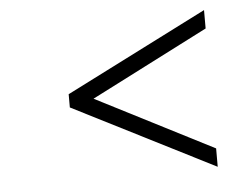

<svg xmlns="http://www.w3.org/2000/svg" viewBox="-39 -523 674 520"><g transform="rotate(-5 298.0 -263.0)"><path d="M533 -50V-100L214 -263L533 -426V-476L148 -281V-245Z"/></g></svg>

Font: Mluvka ExtraLight
Style: Regular
Weight: 200
Designer: Modified by Jiří Krblich, Original typeface by Gumpita Rahayu
Foundry: Gumpita Rahayu & Jiří Krblich
Version: Version 2.000;Glyphs 3.1.1 (3134)